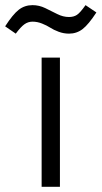

<svg xmlns="http://www.w3.org/2000/svg" viewBox="-101 -723 393 743"><path d="M60.1 0V-500H130.9V0ZM-40 -592.8 -81.1 -621.1Q-51.3 -667.5 -28.3 -685.3Q-5.4 -703.1 24.9 -703.1Q50.3 -703.1 74 -691.7Q97.7 -680.2 120.4 -668.7Q143.1 -657.2 166 -657.2Q184.1 -657.2 196.5 -665.3Q209 -673.3 230 -703.1L272 -674.8Q241.7 -628.4 218.8 -610.6Q195.8 -592.8 166 -592.8Q145.5 -592.8 126 -600.1Q106.4 -607.4 93.3 -616Q80.1 -624.5 61.8 -631.8Q43.5 -639.2 24.9 -639.2Q7.8 -639.2 -6.3 -629.2Q-20.5 -619.1 -40 -592.8Z"/></svg>

Font: LT Superior
Style: Regular
Weight: 400
Designer: Daniel Lyons
Foundry: LyonsType
Version: Version 1.000